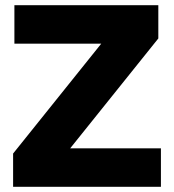

<svg xmlns="http://www.w3.org/2000/svg" viewBox="-20 -720 671 740"><path d="M30.5 0H600.2V-148.3H250.5L590.2 -571.8V-700H35.5V-551.7H370.2L30.5 -128.2Z"/></svg>

Font: Golos Text VF
Style: Regular
Weight: 400
Designer: A.Korolkova, Vitaly Kuzmin
Foundry: ParaType Ltd
Version: Version 2.005